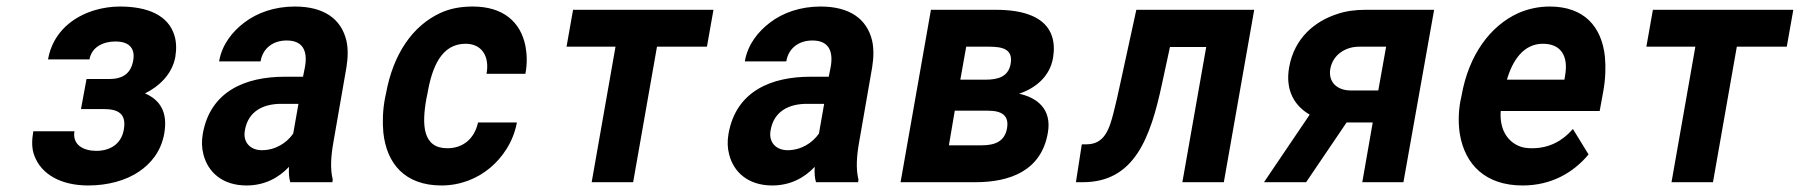

<svg xmlns="http://www.w3.org/2000/svg" viewBox="-20 -558 5512 588"><path d="M359 -160C351 -116 316 -96 275 -96C236 -96 201 -114 208 -156H82C77 -127 77 -103 85 -82C106 -24 167 10 250 10C310 10 365 -5 405 -32C441 -56 473 -93 483 -149C495 -217 468 -253 424 -272C465 -292 507 -329 517 -384C521 -409 520 -431 514 -450C495 -511 433 -538 347 -538C321 -538 295 -534 271 -527C206 -508 142 -461 127 -376H254C261 -415 297 -431 334 -431C372 -431 395 -413 388 -373C381 -332 355 -316 314 -316H245L228 -224H298C343 -224 368 -209 359 -160Z M1002 -128 1041 -352C1046 -383 1046 -410 1041 -433C1025 -501 971 -538 883 -538C821 -538 767 -519 727 -488C693 -462 660 -423 651 -370H778C785 -412 818 -434 858 -434C906 -434 923 -404 914 -353L908 -323H852C732 -323 624 -279 601 -148C597 -125 598 -104 603 -85C617 -30 662 10 735 10C791 10 834 -14 865 -47C864 -28 865 -13 869 0H998L999 -8C991 -41 993 -79 1002 -128ZM730 -159C740 -218 787 -240 841 -240H894L878 -149C858 -120 823 -98 782 -98C747 -98 723 -122 730 -159Z M1286 -257 1289 -271C1303 -353 1332 -424 1406 -424C1455 -424 1480 -386 1470 -332H1589C1595 -363 1594 -392 1589 -418C1574 -491 1521 -538 1428 -538C1391 -538 1358 -532 1328 -518C1244 -479 1184 -393 1162 -271L1159 -257C1152 -220 1151 -184 1154 -152C1164 -57 1220 10 1332 10C1391 10 1443 -12 1481 -44C1517 -74 1552 -122 1563 -183H1444C1433 -133 1398 -104 1350 -104C1275 -104 1271 -174 1286 -257Z M2145 -415 2165 -528H1735L1715 -415H1865L1792 0H1919L1992 -415Z M2612 -128 2651 -352C2656 -383 2656 -410 2651 -433C2635 -501 2581 -538 2493 -538C2431 -538 2377 -519 2337 -488C2303 -462 2270 -423 2261 -370H2388C2395 -412 2428 -434 2468 -434C2516 -434 2533 -404 2524 -353L2518 -323H2462C2342 -323 2234 -279 2211 -148C2207 -125 2208 -104 2213 -85C2227 -30 2272 10 2345 10C2401 10 2444 -14 2475 -47C2474 -28 2475 -13 2479 0H2608L2609 -8C2601 -41 2603 -79 2612 -128ZM2340 -159C2350 -218 2397 -240 2451 -240H2504L2488 -149C2468 -120 2433 -98 2392 -98C2357 -98 2333 -122 2340 -159Z M3205 -381C3209 -406 3208 -427 3202 -446C3183 -506 3115 -528 3030 -528H2831L2738 0H2967C3073 0 3169 -35 3189 -151C3202 -224 3156 -259 3101 -271C3149 -287 3195 -322 3205 -381ZM3064 -165C3057 -125 3027 -113 2987 -113H2886L2904 -219H3006C3047 -219 3071 -205 3064 -165ZM3075 -362C3068 -324 3038 -314 2999 -314H2921L2939 -415H3010C3053 -415 3083 -406 3075 -362Z M3821 -528H3460L3411 -303C3404 -269 3397 -240 3391 -216C3377 -159 3361 -116 3307 -116H3293L3275 0H3296C3453 0 3503 -133 3539 -303L3563 -414H3674L3601 0H3728Z M3991 -207 3851 0H3980L4104 -183H4184L4152 0H4278L4372 -528H4162C4130 -528 4101 -524 4075 -515C4007 -493 3944 -442 3928 -352C3915 -279 3947 -232 3991 -207ZM4054 -347C4062 -391 4101 -415 4142 -415H4225L4201 -281H4116C4077 -281 4047 -305 4054 -347Z M4845 -85 4797 -163C4766 -127 4725 -104 4672 -104C4655 -104 4641 -106 4629 -112C4594 -128 4572 -165 4576 -218H4879L4890 -278C4897 -317 4898 -353 4895 -385C4885 -476 4832 -538 4726 -538C4692 -538 4660 -531 4630 -518C4544 -479 4478 -390 4456 -265L4452 -246C4446 -211 4446 -177 4451 -146C4467 -54 4529 10 4643 10C4731 10 4798 -29 4845 -85ZM4773 -326 4771 -314H4595C4612 -373 4646 -424 4705 -424C4760 -424 4784 -387 4773 -326Z M5452 -415 5472 -528H5042L5022 -415H5172L5099 0H5226L5299 -415Z"/></svg>

Font: Asimov
Style: NarIt
Weight: 500
Designer: Google
Version: Version 2.000980; 2014